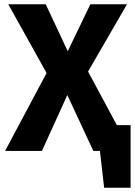

<svg xmlns="http://www.w3.org/2000/svg" viewBox="-20 -713 640 907"><path d="M472 174 452 0H419L420 -2L298 -264L178 0H4L200 -368L19 -693H196L300 -471L407 -693H580L396 -375L532 -122H597V174Z"/></svg>

Font: Fira Mono
Style: Bold
Weight: 700
Monospace: yes
Designer: Carrois Corporate & Edenspiekermann AG
Foundry: Carrois Corporate GbR & Edenspiekermann AG
Version: Version 3.206